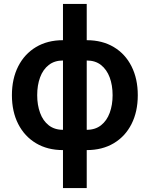

<svg xmlns="http://www.w3.org/2000/svg" viewBox="-20 -751 760 975"><path d="M299.8 11.2Q221.2 11.2 162.8 -23.7Q104.5 -58.6 72.5 -121.3Q40.5 -184.1 40.5 -267.6Q40.5 -351.1 72.5 -414.1Q104.5 -477.1 162.8 -512Q221.2 -546.9 299.8 -546.9H420.4Q499.5 -546.9 557.9 -512Q616.2 -477.1 647.9 -414.1Q679.7 -351.1 679.7 -267.6Q679.7 -184.1 647.9 -121.3Q616.2 -58.6 557.9 -23.7Q499.5 11.2 420.4 11.2ZM299.8 -91.8H420.4Q463.9 -91.8 493.2 -115Q522.5 -138.2 537.1 -178Q551.8 -217.8 551.8 -267.6Q551.8 -318.4 536.9 -358.2Q522 -397.9 492.9 -420.9Q463.9 -443.8 420.4 -443.8H299.8Q256.8 -443.8 227.5 -420.9Q198.2 -397.9 183.6 -358.2Q168.9 -318.4 168.9 -267.6Q168.9 -217.8 183.6 -177.7Q198.2 -137.7 227.5 -114.7Q256.8 -91.8 299.8 -91.8ZM299.8 204.1V-731H420.4V204.1Z"/></svg>

Font: Inter 18pt SemiBold
Style: Regular
Weight: 600
Designer: Rasmus Andersson
Foundry: rsms
Version: Version 4.001;git-66647c0bb